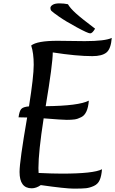

<svg xmlns="http://www.w3.org/2000/svg" viewBox="-20 -1109 683 1139"><path d="M321 -867 483 -865Q603 -865 643 -884Q638 -819 611.5 -797.5Q585 -776 528 -776Q434 -776 293 -798Q293 -731 251 -479Q447 -481 507 -512Q501 -433 462 -414Q441 -403 422 -400.5Q403 -398 376 -398Q349 -398 239 -407Q208 -208 208 -112Q208 -92 209 -83Q291 -79 347 -79Q536 -79 585 -105Q582 -65 571.5 -41Q561 -17 537 -6Q513 5 490.5 7.5Q468 10 418.5 10Q369 10 222 -11Q195 8 168 8Q96 8 96 -89Q96 -152 141 -412Q125 -413 90 -413Q95 -450 106 -462.5Q117 -475 152 -478Q180 -655 180 -724.5Q180 -794 165 -839Q200 -867 321 -867ZM383 -1084Q396 -1061 429.5 -1030.5Q463 -1000 544 -939Q528 -911 515 -911Q502 -911 435.5 -947Q369 -983 330.5 -1010Q292 -1037 285.5 -1044Q279 -1051 279 -1061.5Q279 -1072 292.5 -1080.5Q306 -1089 332.5 -1089Q359 -1089 383 -1084Z"/></svg>

Font: Paprika
Style: Regular
Weight: 400
Designer: Eduardo Rodriguez Tunni
Foundry: Eduardo Rodriguez Tunni
Version: Version 1.001